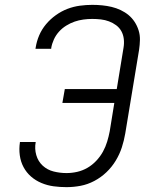

<svg xmlns="http://www.w3.org/2000/svg" viewBox="-20 -763 640 791"><path d="M254 8Q227 8 201 4.5Q175 1 151 -9Q127 -19 108 -35.5Q89 -52 77 -74.5Q65 -97 61.5 -123.5Q58 -150 62 -176Q62 -177 62 -177.5Q62 -178 62 -178H127Q127 -178 127 -177.5Q127 -177 127 -177Q122 -150 129.5 -124Q137 -98 156 -80.5Q175 -63 201 -56.5Q227 -50 254 -50Q276 -50 298 -55Q320 -60 340 -71.5Q360 -83 376.5 -100.5Q393 -118 404 -138Q415 -158 421.5 -179.5Q428 -201 432 -222L451 -339H237L247 -396H461L489 -567Q492 -585 490 -602.5Q488 -620 480 -634.5Q472 -649 458.5 -659Q445 -669 429 -675Q413 -681 395.5 -683Q378 -685 360 -685Q342 -685 323.5 -682.5Q305 -680 287.5 -674Q270 -668 253 -657.5Q236 -647 223 -632.5Q210 -618 202 -600.5Q194 -583 191 -565Q191 -564 191 -563Q191 -562 191 -562H126Q126 -563 126.5 -564Q127 -565 127 -567Q131 -593 141.5 -617.5Q152 -642 169.5 -663Q187 -684 210 -700.5Q233 -717 258 -726.5Q283 -736 309 -739.5Q335 -743 360 -743Q381 -743 401 -741Q421 -739 440 -734.5Q459 -730 477 -721.5Q495 -713 509.5 -701Q524 -689 534.5 -673Q545 -657 551 -638Q557 -619 556.5 -598.5Q556 -578 553 -558L496 -213Q491 -184 482 -156Q473 -128 457 -101.5Q441 -75 418.5 -53.5Q396 -32 368.5 -17.5Q341 -3 312 2.5Q283 8 254 8Z"/></svg>

Font: Iosevka Curly Light Extended
Style: Italic
Weight: 300
Width: 7
Italic angle: -9°
Monospace: yes
Designer: Belleve Invis
Foundry: Belleve Invis
Version: Version 11.1.0; ttfautohint (v1.8.3)